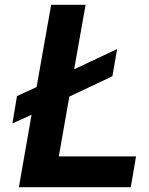

<svg xmlns="http://www.w3.org/2000/svg" viewBox="-20 -783 624 803"><path d="M527 0H59L112 -303L32 -267L51 -381L133 -419L194 -763H338L290 -493L470 -578L450 -464L270 -379L226 -129H549Z"/></svg>

Font: Open Sauce One
Style: Bold Italic
Weight: 700
Italic angle: -10°
Designer: Alfredo Marco Pradil
Foundry: Creative Sauce Fz LLC
Version: Version 1.477